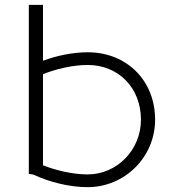

<svg xmlns="http://www.w3.org/2000/svg" viewBox="-20 -760 715 786"><path d="M156 -456.3C206.9 -476.8 276.5 -494 339 -494C465.4 -494 557 -399.9 557 -270C557 -146.4 459.3 -46.2 339 -46C276.5 -46 206.9 -63 156 -83.5ZM98 -48C105 -47.8 115.7 -46 122 -43C182.7 -14.7 264 6.2 339 6.2C491.4 6 615 -117.6 615 -270C615 -430.1 499.1 -546 339 -546C277.3 -546 211.2 -532 156 -511.2V-740H98Z"/></svg>

Font: Resamitz
Style: Regular
Weight: 500
Designer: gluk
Foundry: gluk
Version: Version 0.047